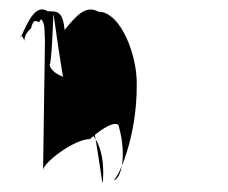

<svg xmlns="http://www.w3.org/2000/svg" viewBox="-20 -397 486 410"><path d="M24 -316C42 -358 58 -388 82 -373C104 -373 114 -372 118 -333C140 -360 162 -388 190 -372C238 -372 273 -279 272 -217C273 -101 230 -12 222 -12C237 -12 252 -60 234 -126C234 -137 214 -137 172 -100C138 -100 72 -49 72 -34L76 -310C76 -319 74 -352 74 -342C74 -346 68 -364 64 -350C58 -350 52 -360 46 -336C46 -336 32 -326 32 -310C32 -310 24 -331 24 -316ZM86 -260C86 -244 116 -228 140 -228C178 -225 200 41 200 -14C204 -76 183 -122 146 -127C123 -127 94 -381 94 -366C94 -366 90 -256 86 -260Z"/></svg>

Font: Zinc
Style: Regular
Weight: 400
Version: Version 1